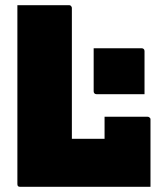

<svg xmlns="http://www.w3.org/2000/svg" viewBox="-20 -720 640 740"><path d="M341 -534Q365 -534 399 -534Q433 -534 467.5 -534Q502 -534 526 -534Q531 -534 534 -531Q537 -528 537 -523V-357Q513 -357 478.5 -357Q444 -357 410 -357Q376 -357 352 -357Q347 -357 344 -360Q341 -363 341 -368ZM58 0Q55 0 53 -0.5Q51 -1 49.5 -2.5Q48 -4 47.5 -6Q47 -8 47 -11Q47 -86 47 -160Q47 -234 47 -309Q47 -384 47 -458.5Q47 -533 47 -607Q47 -630 47 -653.5Q47 -677 47 -700Q97 -700 146.5 -700Q196 -700 246 -700Q250 -700 252 -698.5Q254 -697 255.5 -694.5Q257 -692 257 -689Q257 -626 257 -563Q257 -500 257 -437Q257 -374 257 -311.5Q257 -249 257 -185H392Q425 -185 455 -170.5Q485 -156 507.5 -130.5Q530 -105 544 -71.5Q558 -38 560 0ZM383 -270Q412 -270 439.5 -270Q467 -270 494 -270Q521 -270 549 -270Q552 -270 554.5 -268.5Q557 -267 558.5 -265Q560 -263 560 -260Q560 -226 560 -194Q560 -162 560 -130Q560 -98 560 -66Q560 -34 560 0Q504 -2 464.5 -25Q425 -48 404 -87.5Q383 -127 383 -178Q383 -187 383 -202Q383 -217 383 -234.5Q383 -252 383 -270Z"/></svg>

Font: Recursive Monospace Black
Style: Regular
Weight: 900
Version: Version 1.047